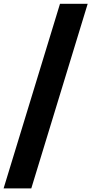

<svg xmlns="http://www.w3.org/2000/svg" viewBox="-76 -788 496 1040"><path d="M-56.5 232.5 249 -767.5H399L93.5 232.5Z"/></svg>

Font: Newsreader 6pt ExtraBold
Style: Italic
Weight: 800
Italic angle: -17°
Designer: Hugues Gentile
Foundry: Production Type
Version: Version 1.003; ttfautohint (v1.8.3)